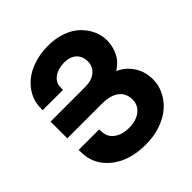

<svg xmlns="http://www.w3.org/2000/svg" viewBox="-200 -879 1030 1030"><g transform="rotate(-45 315.0 -363.5)"><path d="M45.9 -196.8 44.9 -225.1H200.2L202.1 -200.2Q205.1 -163.1 237.5 -140.1Q270 -117.2 319.8 -117.2Q374.5 -117.2 407.7 -143.3Q440.9 -169.4 440.9 -210.9Q440.9 -259.8 406.5 -285.9Q372.1 -312 308.1 -312H45.9V-439H308.1Q357.9 -439 387 -463.1Q416 -487.3 416 -526.9Q416 -564.9 391.1 -588.4Q366.2 -611.8 321.8 -611.8Q275.9 -611.8 245.6 -590.3Q215.3 -568.8 213.9 -536.1L212.9 -512.2H59.1L60.1 -538.1Q61.5 -577.1 80.6 -612.8Q99.6 -648.4 132.6 -676Q165.5 -703.6 215.3 -720.2Q265.1 -736.8 324.2 -736.8Q382.8 -736.8 430.4 -719Q478 -701.2 507.6 -671.6Q537.1 -642.1 553 -606.4Q568.8 -570.8 568.8 -533.2Q568.8 -489.3 549.3 -449Q529.8 -408.7 486.8 -381.8Q525.4 -364.7 550.5 -335Q575.7 -305.2 585.4 -274.2Q595.2 -243.2 595.2 -210Q595.2 -167 575.9 -127.4Q556.6 -87.9 522 -57.4Q487.3 -26.9 435.1 -8.5Q382.8 9.8 320.8 9.8Q199.7 9.8 124.8 -48.8Q49.8 -107.4 45.9 -196.8Z"/></g></svg>

Font: Telcell.Market
Style: Bold
Weight: 700
Designer: Rasmus Andersson, Sedrak Mkrtchyan
Version: Version 3.019;git-0a5106e0b